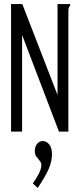

<svg xmlns="http://www.w3.org/2000/svg" viewBox="-20 -643 390 938"><path d="M34 -623H89L261 -179V-623H323V-616Q317 -610 315.5 -603Q314 -596 314 -579V0H268L88 -472V0H34ZM164 275 140 253Q158 229 170 205Q182 181 182 164Q182 152 174 142.5Q166 133 158 122.5Q150 112 150 96Q150 73 161.5 59.5Q173 46 189 46Q206 46 220 62Q234 78 234 111Q234 147 216 186.5Q198 226 164 275Z"/></svg>

Font: Inconsolata ExtraCondensed
Style: Regular
Weight: 400
Width: 2
Monospace: yes
Designer: Raph Levien, Cyreal, Brenton Simpson
Foundry: Raph Levien, Cyreal, Google
Version: Version 3.000; ttfautohint (v1.8.2.53-6de2)